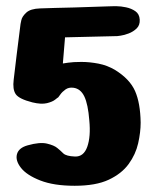

<svg xmlns="http://www.w3.org/2000/svg" viewBox="-20 -597 495 617"><path d="M46 -520Q46 -520 48.5 -532Q51 -544 64.5 -556.5Q78 -569 109 -570Q128 -571 157 -571.5Q186 -572 218.5 -573Q251 -574 279 -575Q307 -576 325 -576.5Q343 -577 343 -577Q343 -577 355.5 -577Q368 -577 385 -573.5Q402 -570 415 -561Q428 -552 429 -534Q430 -516 419 -505.5Q408 -495 393.5 -489.5Q379 -484 368 -482.5Q357 -481 357 -481L189 -477L182 -393Q182 -393 198.5 -395.5Q215 -398 241.5 -398Q268 -398 296.5 -392.5Q325 -387 350 -372Q397 -343 414 -304.5Q431 -266 432 -203Q432 -172 424 -136.5Q416 -101 393.5 -70Q371 -39 329.5 -19.5Q288 0 220 0Q153 0 109.5 -17Q66 -34 47.5 -57.5Q29 -81 34.5 -101.5Q40 -122 69 -130Q108 -141 131 -135.5Q154 -130 164 -121.5Q174 -113 174 -113Q174 -113 183.5 -104Q193 -95 221 -94Q249 -93 260.5 -125.5Q272 -158 267 -210Q263 -262 251 -287Q239 -312 216 -315Q201 -317 190.5 -309.5Q180 -302 174 -293.5Q168 -285 167 -284Q166 -284 157.5 -277Q149 -270 131 -265.5Q113 -261 84 -268Q41 -279 30.5 -294.5Q20 -310 24 -341Q28 -373 33.5 -420.5Q39 -468 46 -520Z"/></svg>

Font: Nerko One
Style: Regular
Weight: 400
Designer: Nermin Kahrimanovic
Foundry: Nermin Kahrimanovic
Version: Version 1.101